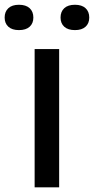

<svg xmlns="http://www.w3.org/2000/svg" viewBox="-69 -806 404 826"><path d="M80 0V-595H185.5V0ZM253.5 -676.5Q223.5 -676.5 207.5 -691Q191.5 -705.5 191.5 -730.5Q191.5 -756 207.5 -770.8Q223.5 -785.5 253.5 -785.5Q283 -785.5 299 -770.8Q315 -756 315 -730.5Q315 -705.5 299 -691Q283 -676.5 253.5 -676.5ZM12.5 -676.5Q-17 -676.5 -33 -691Q-49 -705.5 -49 -730.5Q-49 -756 -33 -770.8Q-17 -785.5 12.5 -785.5Q42.5 -785.5 58.5 -770.8Q74.5 -756 74.5 -730.5Q74.5 -705.5 58.5 -691Q42.5 -676.5 12.5 -676.5Z"/></svg>

Font: Encode Sans SC Medium
Style: Regular
Weight: 500
Version: Version 3.002